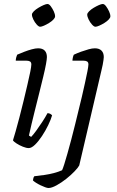

<svg xmlns="http://www.w3.org/2000/svg" viewBox="-20 -742 585 962"><path d="M124 0Q112 0 94.5 -7Q77 -14 62.5 -23.5Q48 -33 45 -39Q50 -54 58.5 -84.5Q67 -115 77.5 -154.5Q88 -194 98 -236Q108 -278 117 -316Q126 -354 131.5 -381.5Q137 -409 137 -419Q137 -430 130.5 -434Q124 -438 112 -438H59Q59 -446 61.5 -455Q64 -464 66 -468Q82 -475 101.5 -482.5Q121 -490 139.5 -495Q158 -500 171 -500Q193 -500 204 -488.5Q215 -477 215 -456Q215 -446 210.5 -421Q206 -396 197 -359Q188 -322 176.5 -275.5Q165 -229 151.5 -175.5Q138 -122 125 -63L136 -56Q146 -66 161 -86.5Q176 -107 192 -131.5Q208 -156 218 -175Q226 -175 232 -171.5Q238 -168 241 -164Q235 -143 221.5 -115Q208 -87 190.5 -60.5Q173 -34 155.5 -17Q138 0 124 0ZM181 -608Q174 -608 164 -619Q154 -630 147 -644.5Q140 -659 140 -669Q140 -676 149.5 -685.5Q159 -695 172.5 -703Q186 -711 198.5 -716.5Q211 -722 218 -722Q226 -722 234.5 -710.5Q243 -699 249.5 -685Q256 -671 256 -660Q256 -653 247.5 -644Q239 -635 226 -627Q213 -619 200.5 -613.5Q188 -608 181 -608ZM223 200Q217 200 206 196Q195 192 182.5 186Q170 180 160 173.5Q150 167 145 162Q146 154 147.5 149.5Q149 145 152 141Q179 138 203.5 134.5Q228 131 250.5 125Q273 119 291 111Q295 103 302 81Q309 59 318 27Q327 -5 337 -42.5Q347 -80 356.5 -119Q366 -158 375 -195Q382 -222 390 -256.5Q398 -291 405.5 -325Q413 -359 418 -384.5Q423 -410 423 -419Q423 -430 416.5 -434Q410 -438 398 -438H343Q343 -444 345 -453.5Q347 -463 350 -468Q367 -476 386.5 -483Q406 -490 424 -495Q442 -500 455 -500Q477 -500 488.5 -488.5Q500 -477 500 -456Q500 -451 498.5 -441Q497 -431 494.5 -417Q492 -403 488 -388L377 87Q372 97 354 116Q336 135 312 154Q288 173 263.5 186.5Q239 200 223 200ZM458 -608Q451 -608 441 -619Q431 -630 424 -644.5Q417 -659 417 -669Q417 -676 426.5 -685.5Q436 -695 449.5 -703Q463 -711 475.5 -716.5Q488 -722 495 -722Q503 -722 511.5 -710.5Q520 -699 526.5 -685Q533 -671 533 -660Q533 -653 524.5 -644Q516 -635 503 -627Q490 -619 477.5 -613.5Q465 -608 458 -608Z"/></svg>

Font: Texturina 12pt ExtraLight
Style: Italic
Weight: 250
Italic angle: -11°
Designer: Guillermo Torres Carreño
Foundry: Omnibus-Type
Version: Version 1.002